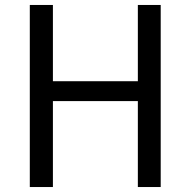

<svg xmlns="http://www.w3.org/2000/svg" viewBox="-20 -753 768 773"><path d="M100 0H193V-346H535V0H627V-733H535V-426H193V-733H100Z"/></svg>

Font: Noto Sans Japanese Regular
Style: Regular
Weight: 400
Designer: Ryoko NISHIZUKA (kana & ideographs); Paul D. Hunt (Latin, Greek & Cyrillic); Wenlong ZHANG (bopomofo); Sandoll Communica
Foundry: Adobe Systems Incorporated
Version: Version 1.000;PS 1;hotconv 1.0.78;makeotf.lib2.5.61930